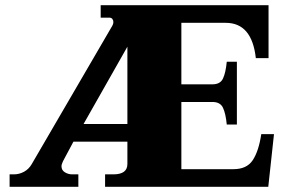

<svg xmlns="http://www.w3.org/2000/svg" viewBox="-20 -720 1106 740"><path d="M17 -48H34Q54 -48 72.5 -58Q91 -68 102 -87L413 -621Q417 -628 417 -635Q417 -642 413 -647Q409 -652 401 -652H368V-700H1015V-496H966Q951 -632 850 -632H679V-395H799Q829 -395 839.5 -417.5Q850 -440 854 -482H893V-240H854Q850 -282 839.5 -304.5Q829 -327 799 -327H679V-68H880Q931 -68 954 -102.5Q977 -137 987 -203H1036L1014 0H385V-48H417Q471 -48 471 -88V-174H263L223 -99Q217 -87 217 -79Q217 -64 230 -56Q243 -48 258 -48H282V0H17ZM471 -242V-540L302 -242Z"/></svg>

Font: Taviraj Black
Style: Regular
Weight: 900
Designer: Katatrad Team
Foundry: CadsonDemak
Version: Version 1.030